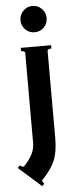

<svg xmlns="http://www.w3.org/2000/svg" viewBox="-90 -729 447 1111"><g transform="rotate(-5 134.0 -174.0)"><path d="M67 -620Q67 -651 89.5 -673.5Q112 -696 143 -696Q174 -696 196.5 -673.5Q219 -651 219 -620Q219 -587 197 -565Q175 -543 143 -543Q111 -543 89 -565Q67 -587 67 -620ZM208 80Q208 157 187 207.5Q166 258 113 312L111 316Q111 320 114.5 325.5Q118 331 122 334L109 348L-23 231L-10 217Q-4 222 3.5 225Q11 228 15 224Q46 191 62 160Q78 129 78 93V-430Q78 -435 70.5 -438Q63 -441 55 -441V-460H231V-441Q223 -441 215.5 -438Q208 -435 208 -430Z"/></g></svg>

Font: Aoboshi One
Style: Regular
Weight: 400
Designer: IKIMOJI
Foundry: Natsumi Matsuba
Version: Version 1.000; ttfautohint (v1.8.3)